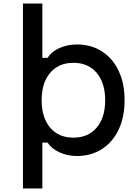

<svg xmlns="http://www.w3.org/2000/svg" viewBox="-20 -868 790 1088"><path d="M416 16Q362 16 316.5 -5Q271 -26 250 -60H220V200H110V-848H220V-540H250Q271 -575 316.5 -595.5Q362 -616 416 -616Q497 -616 558 -576.5Q619 -537 652.5 -466Q686 -395 686 -300Q686 -205 652.5 -134Q619 -63 558 -23.5Q497 16 416 16ZM216 -300Q216 -202 264 -145Q312 -88 396 -88Q480 -88 528 -145Q576 -202 576 -300Q576 -398 528 -455Q480 -512 396 -512Q312 -512 264 -455Q216 -398 216 -300Z"/></svg>

Font: Martian Mono SemiExpanded
Style: Regular
Weight: 400
Width: 6
Monospace: yes
Designer: Roman Shamin
Foundry: Evil Martians
Version: Version 1.000